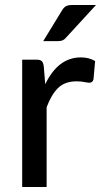

<svg xmlns="http://www.w3.org/2000/svg" viewBox="-20 -746 406 766"><path d="M166 0H68.5V-508H125Q140.5 -508 146.5 -502.2Q152.5 -496.5 154.5 -482L160.5 -410Q212 -517 302.5 -517Q335.5 -517 359.5 -502.5L353 -429.5Q349.5 -416 336.5 -416Q331 -416 320.5 -418Q305 -421.5 285.5 -421.5Q238.5 -421.5 211.5 -394.8Q184.5 -368 166 -318ZM211.5 -582H152.5L226.5 -703Q233 -714.5 241.5 -720.2Q250 -726 267.5 -726H363L244.5 -597Q237.5 -588.5 230.2 -585.2Q223 -582 211.5 -582Z"/></svg>

Font: Verano Sans Medium
Style: Regular
Weight: 500
Designer: Lukasz Dziedzic with Adam Twardoch and Botio Nikoltchev
Foundry: tyPoland Lukasz Dziedzic
Version: Version 3.001;December 28, 2019;FontCreator 12.0.0.2547 64-b